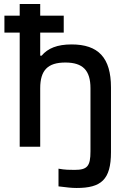

<svg xmlns="http://www.w3.org/2000/svg" viewBox="-20 -730 640 955"><path d="M78 -710V-652H2V-568H78V0H180V-291C180 -380 217 -419 305 -419C392 -419 430 -380 430 -291V23C430 97 414 115 351 115C327 115 303 115 271 109V197C313 202 334 205 361 205C483 205 532 164 532 27V-295C532 -443 469 -509 336 -509C265 -509 218 -490 187 -453H180V-568H297V-652H180V-710Z"/></svg>

Font: LT Wave Mono Medium
Style: Regular
Weight: 500
Designer: Daniel Lyons
Version: Version 2.5 (Glyphs App)